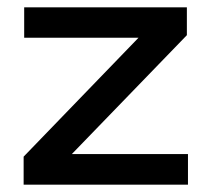

<svg xmlns="http://www.w3.org/2000/svg" viewBox="-20 -504 578 524"><path d="M493 -83.5V0H44.5V-76.5L358 -401H46V-484H490V-408L176 -83.5Z"/></svg>

Font: Anek Gurmukhi Medium SemiExpanded
Style: Regular
Weight: 500
Width: 6
Version: Version 1.003